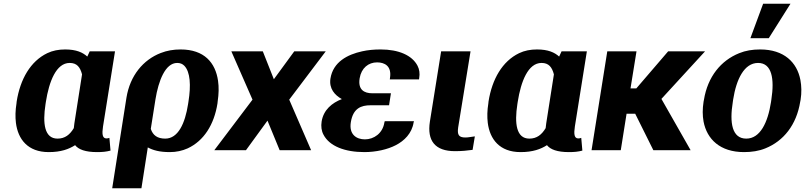

<svg xmlns="http://www.w3.org/2000/svg" viewBox="-20 -802 4298 1025"><path d="M68 -250C62 -213 61 -178 65 -146C76 -59 128 10 240 10C306 10 348 -6 381 -27C399 -4 436 10 498 10C527 10 547 8 570 2L564 -66L557 -64C556 -64 553 -63 548 -63C526 -63 524 -88 530 -127L594 -528H459L446 -500C422 -522 387 -538 328 -538C293 -538 261 -532 232 -518C143 -475 88 -380 69 -260ZM223 -246 225 -259C242 -367 280 -466 352 -466C391 -466 408 -443 418 -405L377 -143C376 -134 375 -127 374 -118C353 -83 327 -62 287 -62C217 -62 207 -143 223 -246Z M579 203H735L769 -15C797 0 831 10 887 10C921 10 953 3 982 -10C1068 -50 1123 -136 1141 -250L1142 -260C1148 -300 1149 -337 1144 -371C1130 -467 1071 -538 944 -538C906 -538 871 -532 838 -519C745 -483 674 -399 655 -280ZM785 -114 810 -272C826 -370 862 -466 926 -466C942 -466 954 -461 964 -451C996 -418 1000 -346 986 -259L984 -246C968 -143 931 -62 862 -62C820 -62 796 -80 785 -114Z M1124 0H1293L1408 -158L1473 0H1641L1524 -270L1719 -528H1551L1442 -379L1383 -528H1215L1328 -270Z M1697 -153C1693 -128 1696 -103 1707 -83C1739 -21 1822 10 1925 10C1987 10 2049 -4 2093 -27C2138 -50 2179 -90 2188 -148L2190 -155H2034L2032 -148C2023 -90 1976 -58 1928 -58C1884 -58 1842 -83 1853 -150C1865 -224 1908 -240 1958 -240H2057L2067 -304H1968C1924 -304 1890 -323 1900 -384C1909 -439 1947 -469 1993 -469C2033 -469 2072 -450 2062 -386L2061 -378H2217L2218 -386C2222 -409 2219 -432 2209 -451C2180 -507 2108 -538 2012 -538C1977 -538 1944 -535 1913 -528C1836 -511 1758 -472 1744 -382C1736 -329 1767 -294 1805 -273C1753 -253 1707 -216 1697 -153Z M2275 -153C2259 -50 2303 5 2409 5C2446 5 2474 2 2503 -2L2515 -74L2487 -70C2480 -69 2473 -68 2465 -68C2430 -68 2420 -81 2426 -122L2492 -528H2335Z M2587 -250C2581 -213 2580 -178 2584 -146C2595 -59 2647 10 2759 10C2825 10 2867 -6 2900 -27C2918 -4 2955 10 3017 10C3046 10 3066 8 3089 2L3083 -66L3076 -64C3075 -64 3072 -63 3067 -63C3045 -63 3043 -88 3049 -127L3113 -528H2978L2965 -500C2941 -522 2906 -538 2847 -538C2812 -538 2780 -532 2751 -518C2662 -475 2607 -380 2588 -260ZM2742 -246 2744 -259C2761 -367 2799 -466 2871 -466C2910 -466 2927 -443 2937 -405L2896 -143C2895 -134 2894 -127 2893 -118C2872 -83 2846 -62 2806 -62C2736 -62 2726 -143 2742 -246Z M3138 0H3294L3325 -195H3371L3468 0H3667L3511 -274L3744 -528H3547L3377 -330H3346L3378 -528H3222Z M3736 -259C3730 -220 3730 -186 3736 -153C3754 -59 3824 10 3952 10C3993 10 4032 4 4066 -10C4163 -49 4232 -135 4252 -259L4254 -269C4260 -308 4259 -342 4253 -375C4235 -469 4166 -538 4038 -538C3997 -538 3960 -532 3926 -518C3829 -479 3758 -393 3738 -269ZM3892 -257 3894 -271C3911 -379 3953 -466 4027 -466C4101 -466 4115 -381 4098 -271L4096 -257C4079 -147 4038 -62 3964 -62C3888 -62 3874 -146 3892 -257ZM3986 -598H4084L4200 -782H4054Z"/></svg>

Font: Aerodynamic
Style: BdObl
Weight: 500
Designer: Google
Version: Version 2.000980; 2014